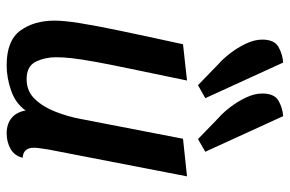

<svg xmlns="http://www.w3.org/2000/svg" viewBox="-167 -684 871 577"><g transform="rotate(90 268.5 -395.5)"><path d="M176 20Q102 20 72 -21Q42 -62 42 -124Q42 -153 49.5 -200Q57 -247 72.5 -321.5Q88 -396 113 -510L222 -522Q201 -420 187 -353.5Q173 -287 165.5 -245Q158 -203 155 -176.5Q152 -150 152 -129Q152 -95 165.5 -67.5Q179 -40 218 -40Q254 -40 277.5 -64.5Q301 -89 315.5 -126Q330 -163 337 -200L397 -510L510 -522L429 -104Q428 -95 426 -83Q424 -71 424 -62Q424 -30 454 -28Q448 -3 427 8.5Q406 20 381 20Q353 20 335 5.5Q317 -9 312 -37Q291 -7 252.5 6.5Q214 20 176 20ZM398 -555 334 -617Q319 -630 302 -652Q285 -674 273 -699.5Q261 -725 261 -748Q261 -784 282 -796.5Q303 -809 329 -811L436 -577ZM236 -555 172 -617Q157 -630 140 -652Q123 -674 111 -699.5Q99 -725 99 -748Q99 -784 120.5 -796.5Q142 -809 168 -811L275 -577Z"/></g></svg>

Font: Sansita Swashed
Style: Regular
Weight: 400
Designer: Pablo Cosgaya
Foundry: Omnibus-Type
Version: Version 1.003; ttfautohint (v1.8.3)